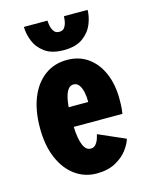

<svg xmlns="http://www.w3.org/2000/svg" viewBox="-109 -775 668 855"><g transform="rotate(-15 225.0 -347.0)"><path d="M230 11Q176 11 132.2 -20Q88.5 -51 63 -109.5Q37.5 -168 37.5 -250Q37.5 -330 61.2 -388.8Q85 -447.5 128.8 -479.8Q172.5 -512 231.5 -512Q287 -512 327.8 -483Q368.5 -454 390.8 -402.5Q413 -351 413 -284Q413 -254 411.5 -238.5Q410 -223 408.5 -216H184Q189 -103 232.5 -103Q247 -103 255.8 -113Q264.5 -123 269 -136Q273.5 -149 275.5 -158L399 -104Q393 -82 373 -55Q353 -28 317.5 -8.5Q282 11 230 11ZM231.5 -399Q192.5 -399 185 -306.5H275V-312.5Q275 -331.5 271 -351.5Q267 -371.5 257.5 -385.2Q248 -399 231.5 -399ZM231 -557.5Q175.5 -557.5 143.5 -581Q111.5 -604.5 98.2 -638.5Q85 -672.5 85 -703.5H193.5Q193.5 -696.5 196 -681.5Q198.5 -666.5 206.8 -654Q215 -641.5 232 -641.5Q249.5 -641.5 257.2 -654Q265 -666.5 267.2 -681.5Q269.5 -696.5 269.5 -703.5H378.5Q378.5 -672.5 364.8 -638.5Q351 -604.5 318.8 -581Q286.5 -557.5 231 -557.5Z"/></g></svg>

Font: Trispace Condensed
Style: Bold
Weight: 700
Width: 3
Designer: Tyler Finck
Foundry: Etcetera Type Company
Version: Version 1.210; ttfautohint (v1.8.3)